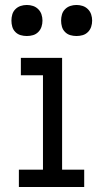

<svg xmlns="http://www.w3.org/2000/svg" viewBox="-20 -753 415 773"><path d="M56 0V-70H153V-450H64V-520H230V-70H319V0ZM288 -608Q275 -608 263 -611.5Q251 -615 242 -624Q233 -633 229.5 -645Q226 -657 226 -670Q226 -683 229.5 -695Q233 -707 242 -716Q251 -725 263 -729Q275 -733 288 -733Q301 -733 313 -729Q325 -725 334 -716Q343 -707 347 -695Q351 -683 351 -670Q351 -657 347 -645Q343 -633 334 -624Q325 -615 313 -611.5Q301 -608 288 -608ZM88 -608Q75 -608 63 -611.5Q51 -615 42 -624Q33 -633 29.5 -645Q26 -657 26 -670Q26 -683 29.5 -695Q33 -707 42 -716Q51 -725 63 -729Q75 -733 88 -733Q101 -733 113 -729Q125 -725 134 -716Q143 -707 147 -695Q151 -683 151 -670Q151 -657 147 -645Q143 -633 134 -624Q125 -615 113 -611.5Q101 -608 88 -608Z"/></svg>

Font: Zed Sans
Style: Regular
Weight: 400
Designer: Belleve Invis
Foundry: Belleve Invis
Version: Version 1.0.0; ttfautohint (v1.8.4)